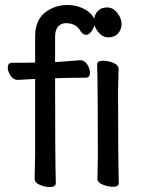

<svg xmlns="http://www.w3.org/2000/svg" viewBox="-20 -734 584 771"><path d="M434.1 16.1Q415 16.1 393.1 7.6Q371.1 -1 371.1 -17.1L373 -105Q373 -368.2 370.1 -475.1Q370.1 -490.2 394 -490.2Q413.1 -490.2 434.6 -481.7Q456.1 -473.1 456.1 -457L454.1 -368.2Q454.1 -105 457 1Q457 16.1 434.1 16.1ZM180.2 17.1Q161.1 17.1 140.1 8.5Q119.1 0 119.1 -17.1L121.1 -116.2V-417L50.3 -413.1Q34.2 -413.1 22.7 -429.9Q11.2 -446.8 11.2 -462.9Q11.2 -481.9 29.3 -481.9Q103 -481.9 121.1 -482.9V-588.9Q121.1 -668 185.1 -699.2Q215.3 -713.9 249.3 -713.9Q283.2 -713.9 308.8 -702.4Q334.5 -690.9 348.1 -674.8Q354 -667 358.4 -659.2Q360.4 -674.8 371.1 -688Q385.3 -704.1 410.2 -704.1Q434.1 -704.1 451.2 -682.1Q468.3 -660.2 468.3 -638.2Q468.3 -615.2 453.9 -599.6Q439.5 -584 415.3 -584Q391.1 -584 374 -606Q363.3 -619.1 359.4 -632.8Q357.4 -623 350.1 -611.8Q338.4 -594.2 326.2 -594.2Q313 -594.2 304.2 -607.9Q286.1 -641.1 244.1 -641.1Q227.1 -641.1 214.1 -628.2Q201.2 -615.2 201.2 -585V-484.9Q205.1 -484.9 216.6 -485.8Q228 -486.8 245.6 -487.8Q263.2 -488.8 279.3 -490.5Q295.4 -492.2 303.2 -492.2Q319.3 -492.2 330.3 -475.1Q341.3 -458 341.3 -441.9Q341.3 -421.9 323.2 -421.9Q259.3 -421.9 201.2 -419.9Q201.2 -105 204.1 1Q204.1 17.1 180.2 17.1Z"/></svg>

Font: LXGW WenKai GB Screen
Style: Regular
Weight: 400
Designer: LXGW / Fontworks Inc.
Foundry: LXGW / Fontworks Inc.
Version: Version 1.321;February 19, 2024;FontCreator 14.0.0.2901 64-b